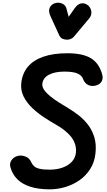

<svg xmlns="http://www.w3.org/2000/svg" viewBox="-20 -1414 804 1444"><path d="M354.5 10Q268 10 206.8 -10Q145.5 -30 108.8 -67.5Q72 -105 58 -157.5Q50.5 -186 66.2 -208.8Q82 -231.5 107.5 -239.5Q135.5 -249.5 168.8 -238Q202 -226.5 216.5 -191Q224 -175 237.5 -163Q251 -151 278.2 -144.5Q305.5 -138 353.5 -138Q408 -138 451.2 -153.8Q494.5 -169.5 520.8 -198.2Q547 -227 551 -265.5Q557 -329.5 517 -382Q477 -434.5 395 -480Q357.5 -501.5 311.5 -531.5Q265.5 -561.5 224.2 -600.2Q183 -639 158.5 -686.5Q134 -734 140 -789.5Q148 -862 189.5 -911.8Q231 -961.5 305.8 -987.5Q380.5 -1013.5 487 -1013.5Q602 -1013.5 663.8 -976Q725.5 -938.5 748.5 -854.5Q756.5 -826 745.8 -804.2Q735 -782.5 707 -772.5Q673 -761.5 645 -774Q617 -786.5 604.5 -820.5Q595 -847 563 -861.2Q531 -875.5 464 -875.5Q393.5 -875.5 349 -852.5Q304.5 -829.5 298.5 -785.5Q295.5 -761.5 312.2 -737.5Q329 -713.5 358.2 -689.8Q387.5 -666 423.5 -643.2Q459.5 -620.5 495 -599.5Q534.5 -576 573.5 -545.2Q612.5 -514.5 643.2 -474Q674 -433.5 689.8 -380.8Q705.5 -328 698 -260Q690.5 -192.5 657.8 -141.8Q625 -91 575.8 -57.2Q526.5 -23.5 469 -6.8Q411.5 10 354.5 10ZM484.5 -1115.5Q467.5 -1115.5 451.2 -1122Q435 -1128.5 425.5 -1148.5L359.5 -1292.5Q342 -1331 354.2 -1356.5Q366.5 -1382 393.5 -1390Q420.5 -1398.5 446.8 -1387.5Q473 -1376.5 479.5 -1350L496.5 -1287.5L542 -1352.5Q566.5 -1386.5 594.2 -1389Q622 -1391.5 643.5 -1372.5Q664.5 -1353 667 -1325.8Q669.5 -1298.5 652 -1277L537 -1139.5Q526 -1126.5 512.2 -1121Q498.5 -1115.5 484.5 -1115.5Z"/></svg>

Font: Edu NSW ACT Hand
Style: Regular
Weight: 400
Designer: Tina and Corey Anderson, Eben Sorkin, Mirko Velimirovic
Foundry: Sorkin Type Co.
Version: Version 2.000